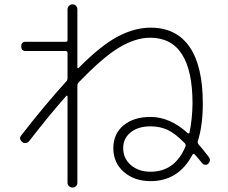

<svg xmlns="http://www.w3.org/2000/svg" viewBox="-20 -803 1040 876"><path d="M826.2 -134.8Q829.1 -142.6 823.2 -149.4Q778.3 -195.3 743.7 -210.9Q709 -226.6 667 -226.6Q610.4 -226.6 576.2 -199.2Q542 -171.9 542 -127Q542 -80.1 577.1 -49.8Q612.3 -19.5 667 -19.5Q778.3 -19.5 826.2 -134.8ZM112.3 -158.2Q106.4 -151.4 97.2 -150.4Q87.9 -149.4 81.1 -155.3Q64.5 -169.9 77.1 -185.5Q180.7 -319.3 283.2 -432.6Q288.1 -437.5 288.1 -448.2V-561.5Q288.1 -569.3 280.3 -570.3H96.7Q77.1 -570.3 77.1 -591.3Q77.1 -612.3 96.7 -612.3H280.3Q288.1 -612.3 288.1 -620.1V-760.7Q288.1 -769.5 294.9 -776.4Q301.8 -783.2 311 -783.2Q320.3 -783.2 326.7 -776.4Q333 -769.5 333 -760.7V-495.1Q333 -493.2 335.4 -492.2Q337.9 -491.2 338.9 -493.2Q441.4 -596.7 518.1 -636.7Q594.7 -676.8 667 -676.8Q784.2 -676.8 844.7 -589.4Q905.3 -502 905.3 -330.1Q905.3 -230.5 882.8 -160.2Q879.9 -153.3 885.7 -144.5Q903.3 -125 932.6 -86.9Q944.3 -70.3 929.7 -55.7Q922.9 -49.8 914.6 -51.3Q906.2 -52.7 901.4 -59.6Q895.5 -67.4 883.3 -81.5Q871.1 -95.7 868.2 -98.6Q862.3 -104.5 858.4 -97.7Q794.9 23.4 667 23.4Q592.8 23.4 544.9 -18.6Q497.1 -60.5 497.1 -127Q497.1 -192.4 543.5 -231Q589.8 -269.5 667 -269.5Q754.9 -269.5 836.9 -195.3Q842.8 -191.4 844.7 -198.2Q857.4 -259.8 858.4 -330.1Q858.4 -630.9 665 -630.9Q598.6 -630.9 523.9 -586.4Q449.2 -542 338.9 -426.8Q333 -420.9 333 -412.1V31.2Q333 40 326.7 46.4Q320.3 52.7 311 52.7Q301.8 52.7 294.9 46.4Q288.1 40 288.1 31.2V-363.3Q288.1 -365.2 286.1 -366.2Q284.2 -367.2 282.2 -365.2Q205.1 -278.3 112.3 -158.2Z"/></svg>

Font: Rounded-X Mgen+ 1m light
Style: Regular
Weight: 200
Designer: [Source Han Sans]
Ryoko NISHIZUKA  (kana & ideographs); Paul D. Hunt (Latin, Greek & Cyrillic); Wenlong ZHANG  (bopomofo
Version: Version 1.059.20150602